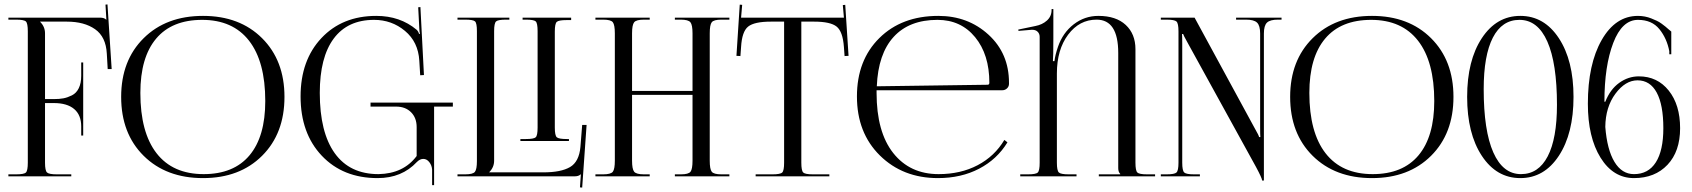

<svg xmlns="http://www.w3.org/2000/svg" viewBox="-20 -799 7668 870"><path d="M18 0V-9H53Q89 -9 97.5 -17.5Q106 -26 106 -62V-657Q106 -693 97.5 -701.5Q89 -710 53 -710H18V-719H434Q452 -719 461 -710H462L458 -778L467 -779L486 -486H468L464 -556Q460 -632 411 -666.5Q362 -701 283 -701H162V-700Q184 -678 184 -648V-350H224Q249 -350 267.5 -353.5Q286 -357 306 -367Q326 -377 337 -399.5Q348 -422 348 -456V-516H357V-185H348V-226Q348 -278 316 -305Q284 -332 224 -332H184V-62Q184 -26 193 -17.5Q202 -9 238 -9H303V0Z M900 8Q733 8 631 -93Q529 -194 529 -360Q529 -525 631 -626Q733 -727 900 -727Q1066 -727 1167.5 -626Q1269 -525 1269 -360Q1269 -194 1167.5 -93Q1066 8 900 8ZM903 -10Q1039 -10 1110.5 -95Q1182 -180 1182 -341Q1182 -520 1108.5 -614.5Q1035 -709 896 -709Q759 -709 687.5 -624Q616 -539 616 -378Q616 -199 689.5 -104.5Q763 -10 903 -10Z M1947 40H1938V-30Q1937 -49 1925.5 -64Q1914 -79 1898 -79Q1883 -79 1869 -65Q1801 8 1691 8Q1534 8 1438 -93.5Q1342 -195 1342 -362Q1342 -526 1436.5 -626.5Q1531 -727 1685 -727Q1793 -727 1868 -664Q1875 -658 1879 -645L1883 -646Q1880 -658 1880 -669L1875 -766L1885 -767L1901 -459L1884 -458L1880 -524Q1875 -609 1815 -659Q1755 -709 1675 -709Q1555 -709 1492 -624Q1429 -539 1429 -378Q1429 -199 1497 -104.5Q1565 -10 1695 -10Q1808 -12 1868 -92V-223Q1868 -265 1842.5 -290.5Q1817 -316 1775 -316H1659V-334H2032V-316H1947V-234Z M2338 -160V-169H2363Q2399 -169 2407.5 -177Q2416 -185 2416 -221V-658Q2416 -694 2407.5 -702Q2399 -710 2363 -710H2348V-719H2568V-708H2548Q2512 -708 2503 -700Q2494 -692 2494 -656V-221Q2494 -185 2503 -177Q2512 -169 2548 -169H2558V-160ZM2053 0V-9H2088Q2123 -9 2132 -20.5Q2141 -32 2141 -69V-658Q2141 -694 2132.5 -702Q2124 -710 2088 -710H2053V-719H2288V-710H2273Q2237 -710 2228 -702Q2219 -694 2219 -658V-71Q2219 -41 2197 -19V-18H2442Q2522 -18 2563 -42Q2604 -66 2610 -133L2618 -233H2638L2618 51L2608 50L2612 -9H2611Q2602 0 2584 0Z M2678 0V-9H2713Q2748 -9 2757 -21Q2766 -33 2766 -71V-648Q2766 -686 2757 -698Q2748 -710 2713 -710H2678V-719H2924V-710H2898Q2863 -710 2853.5 -698Q2844 -686 2844 -648V-387H3118V-648Q3118 -686 3108.5 -698Q3099 -710 3064 -710H3038V-719H3285V-710H3249Q3214 -710 3205 -698Q3196 -686 3196 -648V-71Q3196 -33 3205 -21Q3214 -9 3249 -9H3285V0H3038V-9H3065Q3100 -9 3109 -21Q3118 -33 3118 -71V-369H2844V-71Q2844 -33 2853.5 -21Q2863 -9 2898 -9H2924V0Z M3404 0V-9H3480Q3516 -9 3524.5 -17.5Q3533 -26 3533 -62V-701H3473Q3398 -701 3370 -678.5Q3342 -656 3338 -586L3335 -545L3317 -546L3332 -778L3343 -777L3338 -719H3804L3799 -776L3810 -777L3825 -546L3807 -545L3804 -586Q3799 -656 3771 -678.5Q3743 -701 3669 -701H3611V-62Q3611 -26 3619.5 -17.5Q3628 -9 3664 -9H3738V0Z M3952 -390Q3952 -384 3952 -378Q3952 -201 4027.5 -105.5Q4103 -10 4233 -10Q4333 -10 4410 -50.5Q4487 -91 4531 -165L4545 -154Q4498 -77 4416.5 -34.5Q4335 8 4230 8Q4071 8 3967 -94.5Q3863 -197 3863 -362Q3863 -526 3964.5 -626.5Q4066 -727 4232 -727Q4366 -727 4459 -642Q4552 -557 4552 -424V-419Q4552 -407 4543 -398.5Q4534 -390 4521 -390ZM3953 -408 4455 -415Q4463 -415 4463 -424Q4463 -552 4398.5 -630.5Q4334 -709 4228 -709Q4100 -709 4029.5 -632Q3959 -555 3953 -408Z M4603 0V-9H4638Q4674 -9 4682.5 -17.5Q4691 -26 4691 -62V-632Q4691 -646 4682 -655Q4673 -664 4658 -664Q4656 -664 4654 -664L4595 -659L4594 -665L4671 -681Q4703 -687 4724 -706Q4745 -725 4745 -754V-758H4753V-627Q4753 -540 4751 -522H4758Q4761 -549 4774 -587Q4796 -651 4845.5 -689Q4895 -727 4957 -727Q5037 -727 5081 -686Q5125 -645 5125 -576V-62Q5125 -26 5133.5 -17.5Q5142 -9 5178 -9H5214V0H4959V-9H5056V-11Q5047 -20 5047 -37V-559Q5047 -710 4949 -710Q4871 -710 4820 -642Q4769 -574 4769 -466V-62Q4769 -26 4778 -17.5Q4787 -9 4823 -9H4858V0Z M5240 0V-9H5266Q5302 -9 5311 -17.5Q5320 -26 5320 -62V-657Q5320 -693 5311 -701.5Q5302 -710 5266 -710H5240V-719H5393L5667 -215Q5685 -184 5685 -178H5691Q5690 -189 5690 -220V-647Q5690 -683 5676 -696.5Q5662 -710 5626 -710H5581V-719H5787V-710H5771Q5735 -710 5721 -696.5Q5707 -683 5707 -647V19H5699Q5699 9 5671 -43L5361 -606Q5341 -642 5341 -645H5336Q5337 -634 5337 -602V-62Q5337 -26 5346 -17.5Q5355 -9 5391 -9H5417V0Z M6197 8Q6030 8 5928 -93Q5826 -194 5826 -360Q5826 -525 5928 -626Q6030 -727 6197 -727Q6363 -727 6464.5 -626Q6566 -525 6566 -360Q6566 -194 6464.5 -93Q6363 8 6197 8ZM6200 -10Q6336 -10 6407.5 -95Q6479 -180 6479 -341Q6479 -520 6405.5 -614.5Q6332 -709 6193 -709Q6056 -709 5984.5 -624Q5913 -539 5913 -378Q5913 -199 5986.5 -104.5Q6060 -10 6200 -10Z M6865 -709Q6786 -709 6744.5 -628.5Q6703 -548 6703 -395Q6703 -207 6746.5 -108.5Q6790 -10 6872 -10Q6951 -10 6993 -90.5Q7035 -171 7035 -324Q7035 -512 6991.5 -610.5Q6948 -709 6865 -709ZM7110 -360Q7110 -194 7043.5 -93Q6977 8 6869 8Q6761 8 6694.5 -93Q6628 -194 6628 -360Q6628 -525 6694.5 -626Q6761 -727 6869 -727Q6977 -727 7043.5 -626Q7110 -525 7110 -360Z M7553 -656V-553H7544V-567Q7533 -625 7499 -667Q7465 -709 7402 -709Q7330 -709 7290 -604.5Q7250 -500 7250 -338H7254Q7276 -394 7317 -423.5Q7358 -453 7406 -453Q7490 -453 7541.5 -388.5Q7593 -324 7593 -218Q7593 -113 7536 -52.5Q7479 8 7384 8Q7290 8 7232.5 -84.5Q7175 -177 7175 -329Q7175 -508 7237.5 -617.5Q7300 -727 7402 -727Q7418 -727 7433.5 -724Q7449 -721 7462.5 -715.5Q7476 -710 7487 -705Q7498 -700 7509.5 -691.5Q7521 -683 7526.5 -678.5Q7532 -674 7541.5 -665.5Q7551 -657 7553 -656ZM7517 -218Q7517 -324 7487 -379.5Q7457 -435 7400 -435Q7345 -435 7300 -374.5Q7255 -314 7254 -224Q7262 -121 7295.5 -65.5Q7329 -10 7384 -10Q7449 -10 7483 -63.5Q7517 -117 7517 -218Z"/></svg>

Font: FoglihtenNo06
Style: Regular
Weight: 500
Designer: gluk (gluksza@wp.pl)
Foundry: gluk (gluksza@wp.pl)
Version: Version 0.76